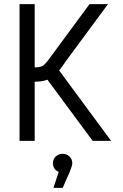

<svg xmlns="http://www.w3.org/2000/svg" viewBox="-20 -686 601 935"><path d="M332 108.9Q332 120.1 320.8 147.9L285.2 229H240.2L266.1 150.9Q253.4 146.5 245.6 135.3Q237.8 124 237.8 108.9Q237.8 88.9 251.7 75.9Q265.6 63 285.2 63Q304.7 63 318.4 75.9Q332 88.9 332 108.9ZM75.2 -666H148.9V-357.9Q172.9 -357.9 185.1 -363.8Q191.9 -367.2 199.5 -375Q207 -382.8 211.9 -389.2Q216.8 -395.5 231 -415L416 -666H505.9L300.8 -388.2Q279.3 -356 268.1 -342.8L521 0H431.2L210.9 -297.9Q186 -288.1 148.9 -288.1V0H75.2Z"/></svg>

Font: Gidolinya
Style: Regular
Weight: 400
Version: Version 1.0.3